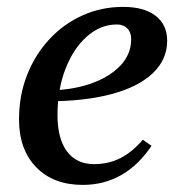

<svg xmlns="http://www.w3.org/2000/svg" viewBox="-20 -516 526 549"><path d="M216.5 12.7Q132.5 12.7 83.4 -37.9Q34.4 -88.6 34.4 -174.6Q34.4 -242.6 57.1 -300.8Q79.8 -359 120.5 -403Q161.2 -447.1 215.3 -471.7Q269.4 -496.3 332.2 -496.3Q392 -496.3 425 -470.8Q458 -445.4 458 -399.4Q458 -345.8 416.8 -306.6Q375.6 -267.4 298.5 -246.8Q221.5 -226.3 113.8 -226.3V-257.5Q181.9 -257.5 236.3 -275.8Q290.8 -294.1 322.9 -327Q355.1 -359.9 355.1 -404.2Q355.1 -423.7 344 -434.8Q333 -446 314.5 -446Q266.8 -446 228.1 -411.3Q189.4 -376.7 166.9 -318.2Q144.4 -259.8 144.4 -186.5Q144.4 -119.6 171.5 -83.1Q198.7 -46.7 248.7 -46.7Q290.4 -46.7 324.3 -63.9Q358.3 -81.1 388.4 -116.5L413.3 -99Q337.8 12.7 216.5 12.7Z"/></svg>

Font: Platypi Light
Style: Italic
Weight: 300
Italic angle: -13°
Designer: David Sargent
Foundry: Bolt Cutter Type
Version: Version 1.200